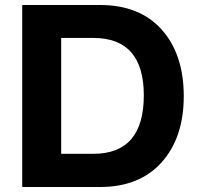

<svg xmlns="http://www.w3.org/2000/svg" viewBox="-20 -749 792 769"><path d="M69 0V-729H380Q540 -729 628 -630Q716 -531 716 -364Q716 -198 627.5 -99Q539 0 380 0ZM354 -133Q556 -133 556 -367Q556 -597 354 -597H225V-133Z"/></svg>

Font: Mona Sans
Style: Bold
Weight: 700
Designer: Deni Anggara
Foundry: GitHub
Version: Version 2.000;Glyphs 3.2.3 (3260)